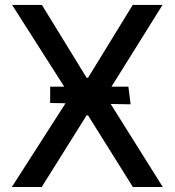

<svg xmlns="http://www.w3.org/2000/svg" viewBox="-20 -747 698 767"><path d="M28.4 -727.3 236.5 -400.9H180.4V-335.6L241.8 -334.5L27.3 0H146.7L326 -286.2H331.7L510.7 0H630.3L422.2 -331.7L501.8 -330.3L492.9 -400.9H425.4L629.3 -727.3H510.3L331.7 -436.4H326L147.4 -727.3Z"/></svg>

Font: Inter 465
Style: Regular
Weight: 400
Designer: Rasmus Andersson
Foundry: rsms
Version: Version 3.019;Glyphs 3.1.2 (3151)